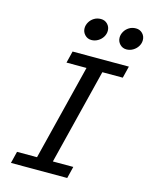

<svg xmlns="http://www.w3.org/2000/svg" viewBox="-133 -1002 847 1086"><g transform="rotate(15 290.0 -459.0)"><path d="M542.5 -698.7 525.4 -629.4H405.8L266.1 -69.3H385.7L368.7 0H39.1L56.2 -69.3H173.3L313 -629.4H195.8L212.9 -698.7ZM503.4 -789.1Q480.5 -789.1 464.8 -805.4Q449.2 -821.8 449.2 -844.2Q449.2 -862.3 459 -879.4Q468.8 -896.5 486.1 -907.2Q503.4 -918 525.9 -918Q549.3 -918 564.7 -902.1Q580.1 -886.2 580.1 -863.3Q580.1 -844.2 569.6 -827.1Q559.1 -810.1 541.3 -799.6Q523.4 -789.1 503.4 -789.1ZM298.3 -789.1Q275.4 -789.1 259.8 -805.4Q244.1 -821.8 244.1 -844.2Q244.1 -862.3 253.9 -879.4Q263.7 -896.5 281 -907.2Q298.3 -918 320.8 -918Q344.2 -918 359.6 -902.1Q375 -886.2 375 -863.3Q375 -844.2 364.5 -827.1Q354 -810.1 336.2 -799.6Q318.4 -789.1 298.3 -789.1Z"/></g></svg>

Font: Lesson One
Style: Italic
Weight: 400
Italic angle: -14°
Designer: But Ko, Victor Gaultney, Annie Olsen, Julie Remington, Don Collingsworth, Eric Hays, Becca Hirsbrunner
Version: Version 1.100